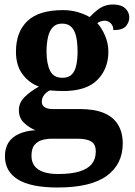

<svg xmlns="http://www.w3.org/2000/svg" viewBox="-20 -594 600 854"><path d="M236 240Q118 240 60 204.5Q2 169 2 101Q2 65 17.5 40.5Q33 16 63.5 2Q94 -12 137 -15Q110 -26 87 -47.5Q64 -69 64 -104Q64 -137 89 -162Q114 -187 153 -209Q109 -225 80 -264Q51 -303 51 -364Q51 -452 102 -500.5Q153 -549 260 -549Q295 -549 326 -540Q357 -531 379 -518Q397 -537 413 -549.5Q429 -562 446 -568Q463 -574 483 -574Q519 -574 537 -557Q555 -540 555 -517Q555 -495 540 -477.5Q525 -460 484 -460Q484 -480 472 -491Q460 -502 446 -502Q438 -502 428 -499Q418 -496 413 -491Q433 -469 447.5 -435Q462 -401 462 -364Q462 -288 413 -238.5Q364 -189 260 -189Q249 -189 230 -190Q211 -191 202 -192Q188 -186 177 -172.5Q166 -159 166 -141Q166 -125 179 -117Q192 -109 213 -109H334Q401 -109 443 -91Q485 -73 505.5 -38.5Q526 -4 526 44Q526 136 455 188Q384 240 236 240ZM238 180Q297 180 334 168.5Q371 157 388.5 135Q406 113 406 80Q406 48 386 35.5Q366 23 325 23H209Q189 23 168.5 28.5Q148 34 134 50Q120 66 120 99Q120 126 133.5 144Q147 162 173.5 171Q200 180 238 180ZM257 -248Q284 -248 298.5 -262Q313 -276 319 -302.5Q325 -329 325 -365Q325 -402 319 -430Q313 -458 298 -473.5Q283 -489 256 -489Q230 -489 215 -473Q200 -457 193.5 -429Q187 -401 187 -364Q187 -312 202.5 -280Q218 -248 257 -248Z"/></svg>

Font: Noto Serif Tamil
Style: Bold
Weight: 700
Designer: Indian Type Foundry, Tom Grace, and the Monotype Design Team
Foundry: Monotype Imaging Inc.
Version: Version 2.003